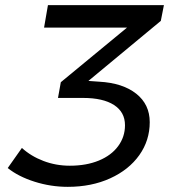

<svg xmlns="http://www.w3.org/2000/svg" viewBox="-20 -720 676 745"><path d="M604 -639 323 -406 365 -403Q456 -398 508.5 -356.5Q561 -315 561 -246Q561 -175 520.5 -118Q480 -61 407.5 -28Q335 5 243 5Q177 5 114 -15Q51 -35 10 -68L65 -146Q100 -114 148.5 -95.5Q197 -77 251 -77Q315 -77 363.5 -97Q412 -117 438.5 -153Q465 -189 465 -234Q465 -285 422.5 -312.5Q380 -340 302 -340H205L216 -401L473 -613H151L166 -700H616Z"/></svg>

Font: Gontserrat
Style: Italic
Weight: 400
Italic angle: -11.3°
Designer: Julieta Ulanovsky
Foundry: Julieta Ulanovsky
Version: Version 6.001